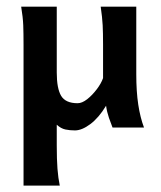

<svg xmlns="http://www.w3.org/2000/svg" viewBox="-20 -394 496 593"><path d="M52.7 179.2V-256.3Q52.7 -291 51.8 -315.9Q50.8 -340.8 45.4 -373.5H155.3Q155.3 -373.5 155.3 -350.3Q155.3 -327.1 155.3 -293Q155.3 -258.8 155.3 -225.1Q155.3 -191.4 155.3 -169.9Q155.3 -120.6 168.9 -97.9Q182.6 -75.2 219.7 -75.2Q233.4 -75.2 249.3 -87.6Q265.1 -100.1 278.8 -118.2Q292.5 -136.2 298.3 -152.8V-256.3Q298.3 -292.5 297.1 -316.2Q295.9 -339.8 291 -373.5H400.9Q400.9 -373.5 400.9 -350.8Q400.9 -328.1 400.9 -294.2Q400.9 -260.3 400.9 -224.9Q400.9 -189.5 400.9 -164.6Q400.9 -111.3 407 -71Q413.1 -30.8 424.8 0H327.6Q322.8 -11.7 316.4 -30.3Q310.1 -48.8 307.6 -67.4Q285.2 -30.3 259 -10.7Q232.9 8.8 211.4 8.8Q195.8 8.8 181.9 5.9Q168 2.9 155.3 -8.8V54.7Q155.3 98.6 157.5 127.2Q159.7 155.8 164.6 179.2Z"/></svg>

Font: Harmattan
Style: Bold
Weight: 700
Designer: George W. Nuss III and SIL International
Foundry: SIL International
Version: Version 4.000